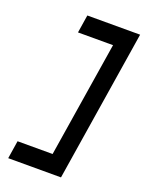

<svg xmlns="http://www.w3.org/2000/svg" viewBox="-134 -697 635 834"><g transform="rotate(20 183.0 -280.0)"><path d="M24 -13 11 70H255L366 -630H122L109 -547H271L186 -13Z"/></g></svg>

Font: Charger Pro
Style: BdNarObl
Weight: 700
Designer: Jasper
Foundry: Cannot Into Space Fonts
Version: Version 1.09